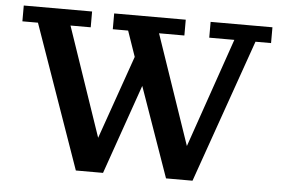

<svg xmlns="http://www.w3.org/2000/svg" viewBox="-49 -751 1211 823"><g transform="rotate(5 556.0 -339.5)"><path d="M305 3 88 -614H21V-682H315V-614H228L388 -145L514 -504L476 -614H410V-682H718V-614H609L770 -143L933 -614H825V-682H1091V-614H1024L807 3H693L557 -383L422 3Z"/></g></svg>

Font: Montagu Slab 16pt Medium
Style: Regular
Weight: 500
Designer: Florian Karsten
Foundry: Florian Karsten
Version: Version 1.000; ttfautohint (v1.8.3)